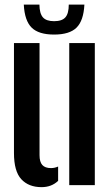

<svg xmlns="http://www.w3.org/2000/svg" viewBox="-20 -782 468 811"><path d="M39 -135.5V-600H147V-126.5Q147 -98 158.8 -85Q170.5 -72 195.5 -72Q210.5 -72 225.5 -78.5V-18Q197.5 8.5 155.5 8.5Q101 8.5 70 -25Q39 -58.5 39 -135.5ZM272.5 0V-600H380.5V0ZM208.5 -636Q143.5 -636 113.8 -665.2Q84 -694.5 80.5 -762.5H146.5Q147 -725 161.2 -708.8Q175.5 -692.5 208.5 -692.5Q242 -692.5 256.2 -708.8Q270.5 -725 270.5 -762.5H336.5Q333 -694.5 303.2 -665.2Q273.5 -636 208.5 -636Z"/></svg>

Font: Big Shoulders Stencil Display Thin
Style: Bold
Weight: 700
Version: Version 2.001